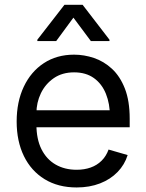

<svg xmlns="http://www.w3.org/2000/svg" viewBox="-20 -785 620 816"><path d="M305.7 11.7Q227.1 11.7 169.7 -23.4Q112.3 -58.6 81.5 -121.8Q50.8 -185.1 50.8 -268.6Q50.8 -352.5 81.1 -416.5Q111.3 -480.5 166.3 -516.6Q221.2 -552.7 294.9 -552.7Q337.4 -552.7 379.4 -538.6Q421.4 -524.4 455.8 -492.7Q490.2 -460.9 510.7 -408.7Q531.2 -356.4 531.2 -280.3V-244.1H110.4V-316.4H485.8L447.3 -289.1Q447.3 -343.8 430.2 -386.2Q413.1 -428.7 379.2 -453.1Q345.2 -477.5 294.9 -477.5Q244.6 -477.5 208.7 -452.9Q172.9 -428.2 153.8 -388.7Q134.8 -349.1 134.8 -303.7V-255.9Q134.8 -193.8 156.2 -150.9Q177.7 -107.9 216.3 -85.7Q254.9 -63.5 305.7 -63.5Q338.4 -63.5 365.2 -73Q392.1 -82.5 411.6 -101.8Q431.2 -121.1 441.4 -149.4L522.5 -126Q509.8 -85 479.7 -54Q449.7 -22.9 405.3 -5.6Q360.8 11.7 305.7 11.7ZM366.2 -610.4 292 -710 218.8 -610.4H138.7V-616.2L253.9 -764.6H331.1L445.3 -616.2V-610.4Z"/></svg>

Font: Inter
Style: Regular
Weight: 400
Designer: Rasmus Andersson
Foundry: rsms
Version: Version 4.000;git-8c9346024